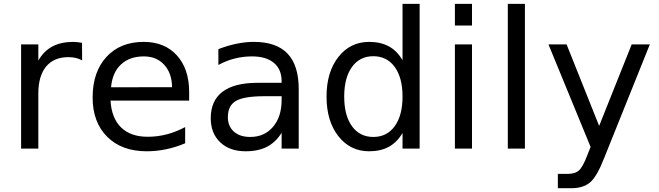

<svg xmlns="http://www.w3.org/2000/svg" viewBox="-20 -780 3461 1008"><path d="M411.1 -462.9Q396 -471.7 378.2 -475.8Q360.4 -480 338.9 -480Q262.7 -480 221.9 -430.4Q181.2 -380.9 181.2 -288.1V0H90.8V-546.9H181.2V-461.9Q209.5 -511.7 254.9 -535.9Q300.3 -560.1 365.2 -560.1Q374.5 -560.1 385.7 -558.8Q397 -557.6 410.6 -555.2Z M973.1 -295.9V-252H560.1Q565.9 -159.2 616 -110.6Q666 -62 755.4 -62Q807.1 -62 855.7 -74.7Q904.3 -87.4 952.1 -112.8V-27.8Q903.8 -7.3 853 3.4Q802.2 14.2 750 14.2Q619.1 14.2 542.7 -62Q466.3 -138.2 466.3 -268.1Q466.3 -402.3 538.8 -481.2Q611.3 -560.1 734.4 -560.1Q844.7 -560.1 908.9 -489Q973.1 -418 973.1 -295.9ZM883.3 -322.3Q882.3 -396 842 -439.9Q801.8 -483.9 735.4 -483.9Q660.2 -483.9 615 -441.4Q569.8 -398.9 563 -321.8Z M1369.1 -274.9Q1260.3 -274.9 1218.3 -250Q1176.3 -225.1 1176.3 -165Q1176.3 -117.2 1207.8 -89.1Q1239.3 -61 1293.5 -61Q1368.2 -61 1413.3 -114Q1458.5 -167 1458.5 -254.9V-274.9ZM1548.3 -312V0H1458.5V-83Q1427.7 -33.2 1381.8 -9.5Q1335.9 14.2 1269.5 14.2Q1185.5 14.2 1136 -33Q1086.4 -80.1 1086.4 -159.2Q1086.4 -251.5 1148.2 -298.3Q1210 -345.2 1332.5 -345.2H1458.5V-354Q1458.5 -416 1417.7 -450Q1377 -483.9 1303.2 -483.9Q1256.3 -483.9 1211.9 -472.7Q1167.5 -461.4 1126.5 -439V-522Q1175.8 -541 1222.2 -550.5Q1268.6 -560.1 1312.5 -560.1Q1431.2 -560.1 1489.7 -498.5Q1548.3 -437 1548.3 -312Z M2093.3 -463.9V-759.8H2183.1V0H2093.3V-82Q2064.9 -33.2 2021.7 -9.5Q1978.5 14.2 1918 14.2Q1818.8 14.2 1756.6 -64.9Q1694.3 -144 1694.3 -272.9Q1694.3 -401.9 1756.6 -481Q1818.8 -560.1 1918 -560.1Q1978.5 -560.1 2021.7 -536.4Q2064.9 -512.7 2093.3 -463.9ZM1787.1 -272.9Q1787.1 -173.8 1827.9 -117.4Q1868.7 -61 1939.9 -61Q2011.2 -61 2052.2 -117.4Q2093.3 -173.8 2093.3 -272.9Q2093.3 -372.1 2052.2 -428.5Q2011.2 -484.9 1939.9 -484.9Q1868.7 -484.9 1827.9 -428.5Q1787.1 -372.1 1787.1 -272.9Z M2368.2 -546.9H2458V0H2368.2ZM2368.2 -759.8H2458V-646H2368.2Z M2646 -759.8H2735.8V0H2646Z M3151.4 50.8Q3113.3 148.4 3077.1 178.2Q3041 208 2980.5 208H2908.7V132.8H2961.4Q2998.5 132.8 3019 115.2Q3039.6 97.7 3064.5 32.2L3080.6 -8.8L2859.4 -546.9H2954.6L3125.5 -119.1L3296.4 -546.9H3391.6Z"/></svg>

Font: Pangururan
Style: Regular
Weight: 400
Designer: Uli Kozok
Foundry: Michael Everson and Uli Kozok
Version: Version 1.005